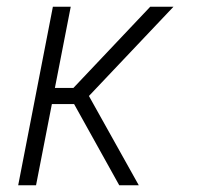

<svg xmlns="http://www.w3.org/2000/svg" viewBox="-20 -550 590 570"><path d="M334 0 200 -241H134L87 0H34L137 -530H190L143 -289H198L426 -530H495L244 -265L392 0Z"/></svg>

Font: Lode Dark
Style: Italic
Weight: 400
Italic angle: -11°
Monospace: yes
Designer: Belleve Invis
Foundry: Belleve Invis
Version: Version 29.2.0; ttfautohint (v1.8.3)